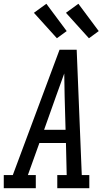

<svg xmlns="http://www.w3.org/2000/svg" viewBox="-46 -999 566 1019"><path d="M-26 0V-70H22L270 -735H361L388 -70H428V0H258V-70H308L304 -240H163L102 -70H144V0ZM302 -310 297 -490Q297 -520 296 -549.5Q295 -579 295 -609Q284 -579 273.5 -549.5Q263 -520 252 -490L188 -310ZM426 -796 304 -931 370 -979 478 -834ZM256 -796 134 -931 200 -979 308 -834Z"/></svg>

Font: Iosevka Slab Oblique
Style: Regular
Weight: 400
Italic angle: -9°
Monospace: yes
Designer: Belleve Invis
Foundry: Belleve Invis
Version: Version 11.1.1; ttfautohint (v1.8.3)